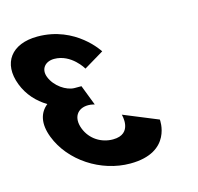

<svg xmlns="http://www.w3.org/2000/svg" viewBox="-237 -839 981 951"><g transform="rotate(-15 253.0 -363.5)"><path d="M223.8 -511.8C223.8 -511.8 174.3 -598.5 85.9 -598.5C40.8 -598.5 11.6 -566.2 29 -521.2C48.6 -470.2 104.7 -432.8 147.2 -432.8H182L222.3 -328.2C222.3 -328.2 206.7 -333.3 189.7 -333.3C133.6 -333.3 105 -290.8 128.2 -230.5C151.1 -171 206.4 -137.8 265.1 -137.8C370.5 -137.8 338.5 -244.9 338.5 -244.9L514.3 -172.7C514.3 -172.7 533.2 -0.1 317.3 -0.1C166.8 -0.1 20.1 -96.2 -31.6 -230.5C-60.1 -304.4 -45.9 -358 -4.2 -391.1C-53.9 -420.9 -94.8 -465.1 -117 -522.9C-162.9 -641.9 -98.7 -726.9 34.7 -726.9C231.1 -726.9 326 -573 326 -573Z"/></g></svg>

Font: Hussar
Style: BdOpOblFour
Weight: 700
Foundry: Cannot Into Space Fonts
Version: Version 2.00